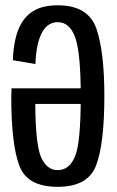

<svg xmlns="http://www.w3.org/2000/svg" viewBox="-20 -700 440 724"><path d="M197.5 4.5Q312 4.5 342.5 -76.5Q373.5 -158.5 373.5 -338.5Q373.5 -504.5 343.5 -592Q313 -680 197.5 -680V-616.5Q244 -616.5 265 -555Q284.5 -494.5 284.5 -336.5Q284.5 -164 263.5 -111.5Q242 -58.5 197.5 -58.5Q155 -58.5 133.5 -110.5Q114 -160.5 113 -308H294.5V-367H23.5Q22.5 -353 22.5 -336Q22.5 -156.5 52.5 -76.5Q81.5 4.5 197.5 4.5ZM113.5 -458.5Q115 -498.5 121.5 -528.5Q128 -558.5 138.8 -578Q149.5 -597.5 164.5 -607Q179.5 -616.5 197.5 -616.5L203 -652.5L197.5 -680Q165 -680 139 -672.8Q113 -665.5 93.2 -650Q73.5 -634.5 59.5 -610Q45.5 -585.5 37.8 -551.2Q30 -517 28.5 -473Z"/></svg>

Font: Anybody Condensed
Style: Regular
Weight: 400
Width: 3
Designer: Tyler Finck
Foundry: Etcetera Type Company
Version: Version 1.113;gftools[0.9.25]